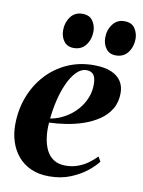

<svg xmlns="http://www.w3.org/2000/svg" viewBox="-85 -797 647 867"><g transform="rotate(10 239.0 -363.5)"><path d="M418 -94Q403.5 -74 373 -49.2Q342.5 -24.5 299 -6.5Q255.5 11.5 200.5 11.5Q152 11.5 116 -5Q80 -21.5 56.5 -50Q33 -78.5 21.5 -114.8Q10 -151 10 -190.5Q10 -259.5 32.5 -319Q55 -378.5 95.8 -423.2Q136.5 -468 192 -493Q247.5 -518 313 -518Q362.5 -518 393.5 -504.8Q424.5 -491.5 439.2 -468.5Q454 -445.5 454 -415Q454 -372.5 435.2 -341.2Q416.5 -310 385 -288.8Q353.5 -267.5 315 -254.2Q276.5 -241 235.8 -234.8Q195 -228.5 159 -227.5Q156 -192.5 160.2 -160.2Q164.5 -128 176.5 -103Q188.5 -78 210.5 -63.5Q232.5 -49 265 -49Q295 -49 320.8 -58.2Q346.5 -67.5 367.8 -82.8Q389 -98 405.5 -115.5ZM285.5 -490Q260 -490 238.8 -468Q217.5 -446 201.2 -410.2Q185 -374.5 174.8 -331.5Q164.5 -288.5 160.5 -246.5Q185.5 -250.5 209.8 -261.5Q234 -272.5 255.2 -289.2Q276.5 -306 292.8 -328Q309 -350 318.5 -376Q328 -402 328 -431.5Q328 -464 316.8 -477Q305.5 -490 285.5 -490ZM209.5 -578.5Q180 -578.5 164.5 -599.2Q149 -620 149 -649.5Q149 -685 168.5 -711.2Q188 -737.5 222 -737.5Q255.5 -737.5 270.2 -715.8Q285 -694 285 -667.5Q285 -631.5 265.2 -605Q245.5 -578.5 209.5 -578.5ZM402.5 -578.5Q373.5 -578.5 357.8 -599.2Q342 -620 342 -649.5Q342 -685 361.8 -711.2Q381.5 -737.5 415 -737.5Q448.5 -737.5 463.2 -715.8Q478 -694 478 -667.5Q478 -631.5 458.2 -605Q438.5 -578.5 402.5 -578.5Z"/></g></svg>

Font: Merriweather 144pt
Style: Bold Italic
Weight: 700
Italic angle: -7.8°
Version: Version 2.101